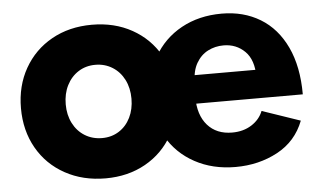

<svg xmlns="http://www.w3.org/2000/svg" viewBox="-43 -582 1096 658"><g transform="rotate(-5 505.0 -252.5)"><path d="M27 -252.6Q27 -329.1 61.1 -389.2Q95.2 -449.2 155.5 -482.9Q215.8 -516.6 293.6 -516.6Q371.4 -516.6 431.8 -482.9Q492.2 -449.2 526.3 -389.2Q560.4 -329.1 560.4 -252.6Q560.4 -175.4 526.7 -115.4Q493 -55.4 432.9 -21.7Q372.7 12 295.7 12Q217.6 12 156.4 -21.7Q95.2 -55.4 61.1 -115.4Q27 -175.4 27 -252.6ZM407.2 -252.4Q407.2 -289.2 392.7 -317.8Q378.2 -346.4 352.2 -362.6Q326.1 -378.8 293.6 -378.8Q261 -378.8 235.5 -362.6Q210 -346.4 195.5 -317.8Q181 -289.2 181 -252.4Q181 -216.2 195.5 -187.6Q210 -159 236.1 -142.8Q262.3 -126.6 295.5 -126.6Q328.2 -126.6 353.6 -142.8Q379 -159 393.1 -187.6Q407.2 -216.2 407.2 -252.4ZM472.6 -251.4Q472.6 -329.2 506.6 -389.1Q540.6 -449 601.2 -482.4Q661.9 -515.8 740.2 -515.8Q815.4 -515.8 872.6 -481.1Q929.8 -446.4 961.6 -379Q993.4 -311.6 993.4 -216H604.8L625.6 -238.4Q625.6 -176.9 656.5 -141.7Q687.4 -106.6 741.2 -106.6Q779.7 -106.6 808 -124.6Q836.2 -142.6 847.6 -171.6L978.8 -126.8Q952 -57.4 887.3 -22.7Q822.6 12 742.8 12Q664 12 602.7 -21.4Q541.3 -54.7 507 -114.7Q472.6 -174.6 472.6 -251.4ZM608.6 -313.8H859L840.2 -289.2Q840.2 -348.2 810.5 -377.5Q780.8 -406.8 737.2 -406.8Q708.2 -406.8 683.5 -394.2Q658.8 -381.6 643.5 -355.2Q628.2 -328.8 628.2 -289.4Z"/></g></svg>

Font: 寒蝉端黑体 Light
Style: Regular
Weight: 300
Designer: ChillDuanSans {Warren2060}; 
Source Han Sans {Ryoko NISHIZUKA 西塚涼子 (kana, bopomofo & ideographs); Paul D. Hunt (Latin, G
Foundry: ChillType&Adobe
Version: Version 1.300;Glyphs 3.3 (3306)